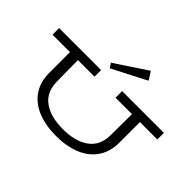

<svg xmlns="http://www.w3.org/2000/svg" viewBox="-190 -1346 1710 1710"><g transform="rotate(45 665.5 -491.0)"><path d="M1325 -603H1106V-344Q1106 -228 1050 -147.5Q994 -67 895 -27Q796 13 666 13Q534 13 434.5 -27Q335 -67 280 -147Q225 -227 225 -344V-603H5V-686H534V-603H325L328 -336Q329 -204 419.5 -138.5Q510 -73 666 -73Q820 -73 911.5 -138.5Q1003 -204 1004 -337L1006 -603H799V-686H1325ZM578 -752 900 -918 852 -995 549 -794Z"/></g></svg>

Font: BioRhyme Expanded
Style: Regular
Weight: 400
Width: 7
Designer: Aoife Mooney
Foundry: Aoife Mooney Type
Version: Version 1.001